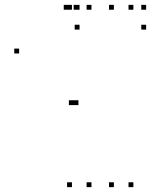

<svg xmlns="http://www.w3.org/2000/svg" viewBox="-20 -760 660 790"><path d="M356.3 10V-10H336.3V10ZM356.3 -720V-740H336.3V-720ZM276 -720V-740H256V-720ZM276 10V-10H256V10ZM303.2 -720V-740H283.2V-720ZM262.3 -720V-740H242.3V-720ZM58.7 -540V-560H38.7V-540ZM283.5 -327.5V-347.5H263.5V-327.5ZM302.8 -327.5V-347.5H282.8V-327.5ZM528.8 10V-10H508.8V10ZM528.8 -720V-740H508.8V-720ZM448.5 -720V-740H428.5V-720ZM448.5 10V-10H428.5V10ZM581.3 -638.2V-658.2H561.3V-638.2ZM581.3 -720V-740H561.3V-720ZM307.3 -720V-740H287.3V-720ZM307.3 -638.2V-658.2H287.3V-638.2Z"/></svg>

Font: Monaspace Radon Dots Var
Style: Regular
Weight: 400
Designer: Riley Cran and the Lettermatic Team
Version: Version 1.100 (Monaspace Radon Dots)